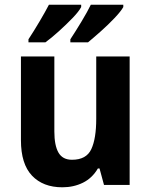

<svg xmlns="http://www.w3.org/2000/svg" viewBox="-20 -852 642 816"><path d="M531 -612V-66H422L403 -136H396Q372 -95 332.5 -75.5Q293 -56 245 -56Q163 -56 116 -105.5Q69 -155 69 -256V-612H211V-293Q211 -234 228.5 -203.5Q246 -173 286 -173Q347 -173 368 -218Q389 -263 389 -347V-612ZM504 -822Q494 -804 467 -775.5Q440 -747 408.5 -719Q377 -691 354 -672H279V-685Q302 -720 327 -761.5Q352 -803 366 -832H504ZM325 -822Q315 -803 288.5 -775.5Q262 -748 230.5 -719.5Q199 -691 173 -672H101V-685Q124 -720 148.5 -761.5Q173 -803 188 -832H325Z"/></svg>

Font: Noto Sans Malayalam UI SemiCondensed
Style: Bold
Weight: 700
Width: 4
Designer: Jelle Bosma - Monotype Design Team
Foundry: Monotype Imaging Inc.
Version: Version 2.104; ttfautohint (v1.8.4.7-5d5b)